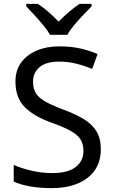

<svg xmlns="http://www.w3.org/2000/svg" viewBox="-20 -964 589 994"><path d="M502 -191Q502 -96 433 -43Q364 10 247 10Q187 10 136 1Q85 -8 51 -24V-110Q87 -94 140.5 -81Q194 -68 251 -68Q331 -68 371.5 -99Q412 -130 412 -183Q412 -218 397 -242Q382 -266 345.5 -286.5Q309 -307 244 -330Q153 -363 106.5 -411Q60 -459 60 -542Q60 -599 89 -639.5Q118 -680 169.5 -702Q221 -724 288 -724Q347 -724 396 -713Q445 -702 485 -684L457 -607Q420 -623 376.5 -634Q333 -645 286 -645Q219 -645 185 -616.5Q151 -588 151 -541Q151 -505 166 -481Q181 -457 215 -438Q249 -419 307 -397Q370 -374 413.5 -347.5Q457 -321 479.5 -284Q502 -247 502 -191ZM239 -784Q226 -807 204 -833.5Q182 -860 158 -886Q134 -912 116 -931V-944H176Q202 -927 230 -903Q258 -879 283 -852Q310 -879 338 -903Q366 -927 392 -944H454V-931Q435 -912 410.5 -886Q386 -860 363.5 -833.5Q341 -807 329 -784Z"/></svg>

Font: Noto Sans Khudawadi
Style: Regular
Weight: 400
Designer: Monotype Design Team
Foundry: Monotype Imaging Inc.
Version: Version 2.003; ttfautohint (v1.8.4.7-5d5b)